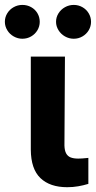

<svg xmlns="http://www.w3.org/2000/svg" viewBox="-61 -763 394 789"><path d="M205.9 -530.3 203.8 -164.9Q204.4 -144.6 210.7 -132.8Q217 -121 229.3 -116.1Q241.6 -111.3 260.4 -111.3Q275.4 -111.3 294.1 -113.4Q299.5 -114.2 302.1 -114.2V-7.4Q282 -1.2 260.4 2.5Q238.8 6.3 215.2 6.3Q144.2 6.3 105.2 -31.1Q66.1 -68.4 65.6 -147.9V-530.3ZM-41 -673.3Q-41 -692.2 -31.2 -708.2Q-21.5 -724.2 -4.9 -733.5Q11.7 -742.8 30.7 -742.8Q50.7 -742.8 66.9 -733.7Q83.2 -724.7 92.8 -708.7Q102.3 -692.6 102.3 -673.3Q102.3 -654.8 92.8 -638.7Q83.2 -622.7 66.9 -613.3Q50.7 -603.8 30.7 -603.8Q12.1 -603.8 -4.7 -613.3Q-21.5 -622.7 -31.2 -639Q-41 -655.2 -41 -673.3ZM169.3 -673.3Q169.3 -692.2 179.3 -708.2Q189.4 -724.2 206.1 -733.5Q222.9 -742.8 242 -742.8Q261.5 -742.8 277.8 -733.5Q294.1 -724.2 303.6 -708.2Q313.1 -692.2 313.1 -673.3Q313.1 -654.8 303.6 -638.7Q294.1 -622.7 277.8 -613.3Q261.5 -603.8 242 -603.8Q222.9 -603.8 206.1 -613.3Q189.4 -622.7 179.3 -639Q169.3 -655.2 169.3 -673.3Z"/></svg>

Font: Pretendard Std Variable
Style: Regular
Weight: 400
Designer: Base glyphs from Inter by Rasmus Andersson; Hangeul glyphs from Noto Sans CJK(Source Han Sans) by Jang Soo-young and Kan
Foundry: Kil Hyung-jin
Version: Version 1.309;Glyphs 3.2 (3225)